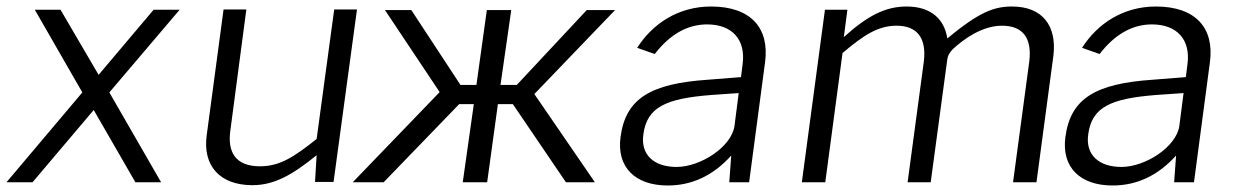

<svg xmlns="http://www.w3.org/2000/svg" viewBox="-31 -560 3796 590"><path d="M305 -276 521 -530H441L272 -330L155 -530H76L222 -276L-11 0H69L257 -222L385 0H464Z M742 9H745C812 9 868 -23 942 -83L937 -1H994L1066 -531H996L942 -133C873 -78 829 -49 768 -49C694 -49 667 -91 677 -160L726 -531H656L604 -143C592 -51 644 8 742 9Z M1148 0 1380 -240H1425L1391 0H1466L1499 -240H1545L1708 0H1797L1611 -271L1859 -529H1772L1557 -299H1507L1540 -529H1465L1433 -299H1384L1233 -529H1152L1320 -277L1053 0Z M2021 10C2095 10 2160 -20 2216 -82L2210 0H2271L2320 -369C2334 -474 2276 -540 2154 -540C2053 -540 1974 -487 1927 -413L1981 -394C2028 -455 2082 -485 2142 -485C2219 -485 2261 -438 2251 -363L2246 -323L2144 -315C1969 -303 1892 -258 1876 -140C1863 -46 1921 10 2021 10ZM2048 -47C1979 -47 1937 -84 1946 -147C1957 -232 2017 -257 2153 -268L2239 -274L2226 -173C2217 -109 2122 -47 2048 -47Z M2505 0 2558 -397C2623 -452 2667 -481 2724 -481C2790 -481 2816 -440 2808 -372L2758 0H2829L2880 -378C2882 -390 2886 -397 2896 -408C2930 -440 2987 -481 3048 -481C3115 -481 3140 -440 3132 -372L3082 0H3154L3206 -389C3217 -480 3173 -540 3079 -540C3022 -540 2977 -522 2880 -442C2871 -501 2830 -540 2755 -540C2690 -540 2635 -512 2562 -446L2573 -530H2504L2433 0Z M3388 10C3462 10 3527 -20 3583 -82L3577 0H3638L3687 -369C3701 -474 3643 -540 3521 -540C3420 -540 3341 -487 3294 -413L3348 -394C3395 -455 3449 -485 3509 -485C3586 -485 3628 -438 3618 -363L3613 -323L3511 -315C3336 -303 3259 -258 3243 -140C3230 -46 3288 10 3388 10ZM3415 -47C3346 -47 3304 -84 3313 -147C3324 -232 3384 -257 3520 -268L3606 -274L3593 -173C3584 -109 3489 -47 3415 -47Z"/></svg>

Font: Cheyenne Sans Light
Style: Italic
Weight: 300
Italic angle: -8.13011°
Designer: The Public Sans project authors (U.S. Web Design System), Libre Franklin designed by Pablo Impallari and Rodrigo Fuenzal
Foundry: The Cheyenne Sans Project Authors
Version: Version 2.007